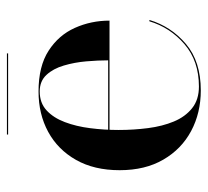

<svg xmlns="http://www.w3.org/2000/svg" viewBox="-43 -561 614 568"><g transform="rotate(-90 264.0 -277.0)"><path d="M280.5 10Q214 10 160.5 -18.5Q107 -47 75.8 -100.8Q44.5 -154.5 44.5 -230Q44.5 -305.5 75 -359.2Q105.5 -413 158 -441.5Q210.5 -470 277.5 -470Q352 -470 398 -440.2Q444 -410.5 465.5 -362.5Q487 -314.5 487 -260H111.5V-264H369.5Q369.5 -294 366.5 -328.8Q363.5 -363.5 354.2 -395Q345 -426.5 326.5 -446.5Q308 -466.5 277.5 -466.5Q243.5 -466.5 221.5 -446.2Q199.5 -426 186.8 -392.2Q174 -358.5 168.8 -317.2Q163.5 -276 163.5 -233Q163.5 -188.5 169 -146Q174.5 -103.5 188.5 -69.8Q202.5 -36 227.8 -15.8Q253 4.5 292 4.5Q367.5 4.5 417 -38Q466.5 -80.5 485 -142H489Q469.5 -77.5 417.8 -33.8Q366 10 280.5 10ZM150 -560V-563.5H390V-560Z"/></g></svg>

Font: Bodoni Moda 48pt Medium
Style: Regular
Weight: 500
Designer: Owen Earl
Foundry: indestructible type
Version: Version 2.005